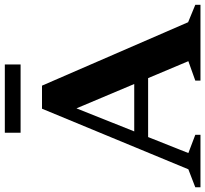

<svg xmlns="http://www.w3.org/2000/svg" viewBox="-60 -824 872 816"><g transform="rotate(-90 376.0 -416.0)"><path d="M689.5 -52.5 763.5 -22V0H441.5V-22L524 -51.5L452 -222.5H201.5L133.5 -51.5L211 -22V0H-12V-22L64.5 -51.5L322 -673.5H420ZM225.5 -281.5H427L323.5 -527ZM220 -764.5V-831.5H510V-764.5Z"/></g></svg>

Font: Newsreader 16pt
Style: Bold
Weight: 700
Designer: Hugues Gentile
Foundry: Production Type
Version: Version 1.003; ttfautohint (v1.8.3)